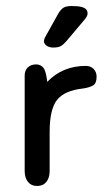

<svg xmlns="http://www.w3.org/2000/svg" viewBox="-20 -609 348 638"><path d="M137 -337Q133 -373 124 -384Q115 -395 100 -395Q83 -395 72.5 -385Q62 -375 62 -358V-41Q62 -18 73 -4.5Q84 9 103 9Q123 9 134 -4.5Q145 -18 145 -41V-171Q145 -246 169.5 -277Q194 -308 256 -315Q277 -318 289 -325Q301 -332 301 -354Q301 -370 291 -380Q281 -390 265 -390Q188 -390 137 -337ZM271 -564Q271 -572 266.5 -577.5Q262 -583 250.5 -586Q239 -589 217 -589Q199 -589 189.5 -582.5Q180 -576 171 -559L132 -489Q126 -479 126 -472Q126 -464 134.5 -457.5Q143 -451 157 -451Q173 -451 181.5 -455.5Q190 -460 203 -475L262 -545Q271 -556 271 -564Z"/></svg>

Font: Beiruti Medium
Style: Regular
Weight: 500
Designer: Arlette Boutros
Foundry: Boutros
Version: Version 1.41